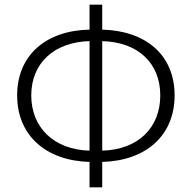

<svg xmlns="http://www.w3.org/2000/svg" viewBox="-20 -773 816 817"><path d="M361 24H415V-84C602 -89 723 -197 723 -367C723 -538 602 -642 415 -647V-753H361V-647C175 -643 53 -538 53 -367C53 -197 175 -89 361 -84ZM361 -132C210 -136 113 -230 113 -367C113 -504 210 -594 361 -598ZM415 -598C568 -594 662 -504 662 -367C662 -230 568 -136 415 -132Z"/></svg>

Font: Noto Sans HK Light
Style: Regular
Weight: 300
Designer: Ryoko NISHIZUKA 西塚涼子 (kana, bopomofo & ideographs); Paul D. Hunt (Latin, Greek & Cyrillic); Sandoll Communications 산돌커뮤니
Foundry: Adobe
Version: Version 2.004;hotconv 1.0.118;makeotfexe 2.5.65603